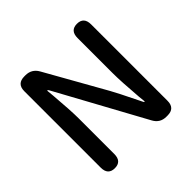

<svg xmlns="http://www.w3.org/2000/svg" viewBox="-181 -917 1097 1097"><g transform="rotate(-45 367.0 -368.5)"><path d="M152 0Q97 0 97 -60V-677Q97 -737 157 -737H166Q216 -737 241 -693L445 -331Q460 -304 474 -276L532 -159Q537 -148 539.5 -148Q542 -148 542 -153L538 -192Q527 -328 527 -393V-677Q527 -737 582 -737Q637 -737 637 -677V-60Q637 0 578 0H568Q518 0 494 -44L203 -577Q197 -588 194.5 -588Q192 -588 192 -583L196 -540Q207 -410 207 -347V-60Q207 0 152 0Z"/></g></svg>

Font: Resource Han Rounded CN Medium
Style: Regular
Weight: 500
Designer: Cyano Hao (round all glyphs); Ryoko NISHIZUKA 西塚涼子 (kana, bopomofo & ideographs); Paul D. Hunt (Latin, Greek & Cyrillic)
Foundry: Cyano Hao
Version: 0.990